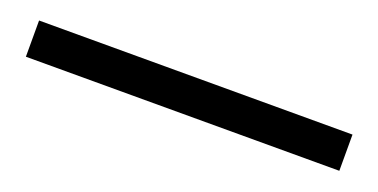

<svg xmlns="http://www.w3.org/2000/svg" viewBox="-20 -38 540 274"><g transform="rotate(20 250.0 98.5)"><path d="M12 71H488V126H12Z"/></g></svg>

Font: RibengUni
Style: Regular
Weight: 400
Designer: (1) Dr. Andrew Glass (Program Manager at Microsoft Corporation)
(2) Bivuti Chakma (Suz Moriz)
(3) Paul D. Hunt (Adobe Co
Foundry: Bivuti Chakma and Jyoti Chakma
Version: Version 1.2020